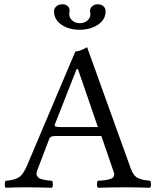

<svg xmlns="http://www.w3.org/2000/svg" viewBox="-20 -880 735 902"><path d="M263.2 -283.2H439.9L346.2 -555.2H339.8L237.8 -295.9Q234.9 -288.6 240.7 -285.9Q246.6 -283.2 263.2 -283.2ZM210 -224.1 154.8 -79.1Q151.9 -71.8 151.4 -65.4Q150.9 -59.1 153.6 -54.7Q156.2 -50.3 159.4 -46.6Q162.6 -43 169.2 -40.5Q175.8 -38.1 181.2 -36.6Q186.5 -35.2 195.1 -33.9Q203.6 -32.7 209.2 -32Q214.8 -31.2 224.1 -30.8Q228.5 -26.4 228.5 -14.4Q228.5 -2.4 224.1 2Q149.9 0 96.2 0Q58.6 0 6.8 2Q2.4 -2.4 2.4 -14.4Q2.4 -26.4 6.8 -30.8Q45.4 -33.2 67.4 -46.4Q89.4 -59.6 106.9 -102.1L334 -638.2Q354.5 -638.2 389.2 -658.2L595.2 -85.9Q601.6 -68.8 610.4 -57.9Q619.1 -46.9 632.8 -41.5Q646.5 -36.1 656.2 -34.4Q666 -32.7 685.1 -30.8Q689.5 -26.4 689.5 -14.4Q689.5 -2.4 685.1 2Q614.7 0 570.8 0Q514.2 0 439.9 2Q435.5 -2.4 435.5 -14.4Q435.5 -26.4 439.9 -30.8Q450.7 -31.2 457.5 -32Q464.4 -32.7 473.4 -33.7Q482.4 -34.7 487.8 -36.1Q493.2 -37.6 499.3 -39.6Q505.4 -41.5 508.8 -44.4Q512.2 -47.4 514.4 -51.3Q516.6 -55.2 516.6 -60.3Q516.6 -65.4 514.2 -71.8L456.1 -241.2H245.1Q227.5 -241.2 220.7 -237.8Q213.9 -234.4 210 -224.1ZM476.1 -827.1Q476.1 -787.6 440.2 -763.9Q404.3 -740.2 354 -740.2Q303.7 -740.2 268.8 -763.9Q233.9 -787.6 233.9 -827.1Q233.9 -840.8 244.9 -850.3Q255.9 -859.9 272.9 -859.9Q289.1 -859.9 298.1 -851.3Q307.1 -842.8 307.1 -830.1Q307.1 -824.7 306.2 -821.8Q305.2 -818.8 305.2 -814Q305.2 -796.9 319.3 -783.9Q333.5 -771 355 -771Q376 -771 390.4 -783.4Q404.8 -795.9 404.8 -813Q404.8 -818.8 403.8 -821.8Q402.8 -823.7 402.8 -829.1Q402.8 -841.8 413.6 -850.8Q424.3 -859.9 438 -859.9Q455.6 -859.9 465.8 -850.8Q476.1 -841.8 476.1 -827.1Z"/></svg>

Font: Common Serif
Style: Regular
Weight: 400
Designer: Philipp H. Poll, Khaled Hosny
Foundry: Stefan Peev, Context Ltd.
Version: Version 1.026